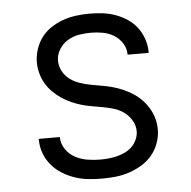

<svg xmlns="http://www.w3.org/2000/svg" viewBox="-45 -587 640 643"><g transform="rotate(-5 275.0 -265.0)"><path d="M273 12Q249 12 226 9.5Q203 7 181 -0.5Q159 -8 139 -20.5Q119 -33 104 -51Q89 -69 81 -91Q73 -113 73 -137V-139H144V-138Q144 -116 157 -97.5Q170 -79 189 -69Q208 -59 229.5 -55.5Q251 -52 273 -52Q287 -52 301.5 -53.5Q316 -55 330 -58.5Q344 -62 357 -68.5Q370 -75 380 -85Q390 -95 396 -108.5Q402 -122 402 -136Q402 -155 392.5 -171.5Q383 -188 368 -199.5Q353 -211 335.5 -216.5Q318 -222 299.5 -225.5Q281 -229 262.5 -232Q244 -235 226.5 -240Q209 -245 192 -252.5Q175 -260 159.5 -270.5Q144 -281 131 -294Q118 -307 108.5 -323Q99 -339 94 -357.5Q89 -376 89 -394Q89 -416 96 -438Q103 -460 116.5 -478Q130 -496 149 -508.5Q168 -521 189 -528.5Q210 -536 232.5 -539Q255 -542 277 -542Q300 -542 322 -539.5Q344 -537 365 -529.5Q386 -522 405 -509.5Q424 -497 437.5 -479Q451 -461 458 -439.5Q465 -418 465 -396V-394H394V-395Q394 -415 383 -432.5Q372 -450 354.5 -460.5Q337 -471 317 -474.5Q297 -478 277 -478Q257 -478 237 -474.5Q217 -471 199.5 -460.5Q182 -450 171 -432Q160 -414 160 -394Q160 -376 169 -359Q178 -342 193 -331Q208 -320 226 -314Q244 -308 262 -304.5Q280 -301 298.5 -298Q317 -295 335 -290Q353 -285 370 -277.5Q387 -270 402.5 -260Q418 -250 431 -236.5Q444 -223 453.5 -207Q463 -191 468 -173Q473 -155 473 -136Q473 -113 465 -90.5Q457 -68 442 -50Q427 -32 407 -20Q387 -8 365 -0.5Q343 7 319.5 9.5Q296 12 273 12Z"/></g></svg>

Font: Lode
Style: Regular
Weight: 400
Monospace: yes
Designer: Belleve Invis
Foundry: Belleve Invis
Version: Version 29.2.0; ttfautohint (v1.8.3)